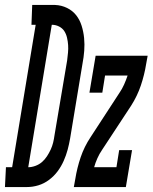

<svg xmlns="http://www.w3.org/2000/svg" viewBox="-78 -755 616 775"><path d="M-58 0 -54 -80H-29L66 -655H49L52 -735H85H144Q170 -734 192.5 -723Q215 -712 229.5 -693.5Q244 -675 251.5 -651Q259 -627 261.5 -601.5Q264 -576 262 -550Q260 -524 255 -498L205 -196Q201 -173 195 -150.5Q189 -128 179 -105.5Q169 -83 154.5 -63.5Q140 -44 120 -29Q100 -14 77 -7Q54 0 31 0ZM36 -80Q50 -80 65 -85.5Q80 -91 91.5 -101Q103 -111 111.5 -124Q120 -137 126.5 -151Q133 -165 136.5 -179.5Q140 -194 142 -209L193 -511Q195 -527 196.5 -542.5Q198 -558 197 -573Q196 -588 192.5 -603Q189 -618 181.5 -629.5Q174 -641 160.5 -648Q147 -655 131 -655ZM220 0 226 -33Q233 -77 247.5 -120Q262 -163 288 -202L404 -380Q415 -396 423 -414Q431 -432 437 -450H346L335 -381H283L308 -530H518L512 -497Q505 -453 490.5 -410Q476 -367 451 -328L334 -150Q323 -134 315 -116Q307 -98 302 -80H392L403 -149H455L430 0Z"/></svg>

Font: Iosevka Curly Slab MdObl
Style: Regular
Weight: 500
Italic angle: -9°
Monospace: yes
Designer: Belleve Invis
Foundry: Belleve Invis
Version: Version 11.0.0; ttfautohint (v1.8.3)